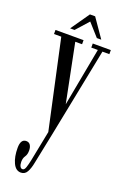

<svg xmlns="http://www.w3.org/2000/svg" viewBox="-172 -716 663 1019"><g transform="rotate(20 159.0 -207.0)"><path d="M90.5 251Q61.5 251 45.8 217.2Q30 183.5 30 133Q30 83.5 61.5 83.5Q77 83.5 84.8 95.5Q92.5 107.5 92.5 126.5Q92.5 148.5 83 162Q73.5 175.5 73.5 195.5Q73.5 211 78.5 221Q83.5 231 93 231Q103.5 231 109.5 212.8Q115.5 194.5 120.5 170.5L154.5 -1L46 -500.5H5V-523.5H163.5V-500.5H125L191 -171.5L252.5 -500.5H215.5V-523.5H317.5V-500.5H278.5L178 3.5L142.5 177Q136.5 209 125 230Q113.5 251 90.5 251ZM75 -558 148.5 -663.5H178L251 -558H226L163 -628.5L100 -558Z"/></g></svg>

Font: Imbue 50pt
Style: Regular
Weight: 400
Designer: Tyler Finck
Foundry: Etcetera Type Company
Version: Version 1.102; ttfautohint (v1.8.3)